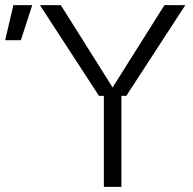

<svg xmlns="http://www.w3.org/2000/svg" viewBox="-145 -725 749 745"><path d="M239 -353 10 -705H91L300 -373H284L493 -705H574L345 -353ZM258 0V-368H326V0ZM-125 -569 -93 -705H-20L-64 -569Z"/></svg>

Font: TikTok Sans Light
Style: Regular
Weight: 300
Version: Version 4.000